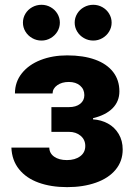

<svg xmlns="http://www.w3.org/2000/svg" viewBox="-20 -767 557 797"><path d="M257.8 -102.5Q291.5 -102.5 312.7 -118.2Q334 -133.8 334 -161.1Q334 -187 314.7 -203.4Q295.4 -219.7 265.6 -219.7H193.4V-322.3H265.6Q295.4 -322.3 312.7 -335.9Q330.1 -349.6 330.1 -372.1Q330.1 -396.5 312.5 -411.6Q294.9 -426.8 265.6 -426.8Q236.8 -426.8 217.8 -413.3Q198.7 -399.9 198.2 -378.9H42Q42 -426.8 70.6 -462.6Q99.1 -498.5 148.4 -517.8Q197.8 -537.1 258.8 -537.1Q326.2 -537.1 374.8 -519.5Q423.3 -502 449.5 -468.3Q475.6 -434.6 475.6 -387.7Q475.6 -346.2 447.3 -317.6Q418.9 -289.1 366.2 -276.4V-271.5Q399.9 -269.5 428 -254.2Q456.1 -238.8 472.7 -210.9Q489.3 -183.1 489.3 -146.5Q489.3 -98.1 460 -62.7Q430.7 -27.3 378.2 -8.8Q325.7 9.8 258.8 9.8Q191.9 9.8 140.4 -8.8Q88.9 -27.3 59.1 -64.5Q29.3 -101.6 27.3 -154.3H184.6Q185.1 -130.4 205.1 -116.5Q225.1 -102.5 257.8 -102.5ZM75.2 -672.9Q75.2 -692.9 85.4 -710Q95.7 -727.1 113.5 -737.1Q131.3 -747.1 152.3 -747.1Q172.9 -747.1 190.4 -737.1Q208 -727.1 218.3 -710Q228.5 -692.9 228.5 -672.9Q228.5 -653.3 218.3 -636.2Q208 -619.1 190.4 -608.9Q172.9 -598.6 152.3 -598.6Q131.3 -598.6 113.5 -608.9Q95.7 -619.1 85.4 -636.2Q75.2 -653.3 75.2 -672.9ZM290 -672.9Q290 -692.9 300.3 -710Q310.5 -727.1 328.4 -737.1Q346.2 -747.1 367.2 -747.1Q387.7 -747.1 405.3 -737.1Q422.9 -727.1 433.1 -710Q443.4 -692.9 443.4 -672.9Q443.4 -653.3 433.1 -636.2Q422.9 -619.1 405.3 -608.9Q387.7 -598.6 367.2 -598.6Q346.2 -598.6 328.4 -608.9Q310.5 -619.1 300.3 -636.2Q290 -653.3 290 -672.9Z"/></svg>

Font: Pretendard ExtraBold
Style: Regular
Weight: 800
Designer: Base glyphs from Inter by Rasmus Andersson; Hangeul glyphs from Noto Sans CJK(Source Han Sans) by Jang Soo-young and Kan
Foundry: Kil Hyung-jin
Version: Version 1.309